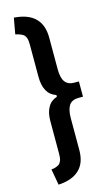

<svg xmlns="http://www.w3.org/2000/svg" viewBox="-130 -762 551 951"><g transform="rotate(-15 145.0 -287.0)"><path d="M251 -326.2Q219.7 -326.2 204.1 -347.7Q189.5 -368.2 189.5 -412.1Q189.5 -465.8 189.5 -574.2Q189.5 -639.6 153.3 -674.8Q117.2 -710 45.9 -714.8Q41 -687.5 31.2 -632.8Q46.9 -629.9 57.6 -625Q69.3 -620.1 75.2 -614.3Q81.1 -607.4 85 -595.7Q87.9 -583 87.9 -566.4Q87.9 -510.7 87.9 -400.4Q87.9 -355.5 103.5 -328.1Q118.2 -300.8 150.4 -290Q150.4 -287.1 150.4 -281.2Q118.2 -270.5 103.5 -243.2Q87.9 -216.8 87.9 -172.9Q87.9 -117.2 87.9 -5.9Q87.9 11.7 85 24.4Q81.1 36.1 75.2 43Q69.3 49.8 57.6 53.7Q46.9 58.6 31.2 59.6Q36.1 86.9 45.9 141.6Q117.2 137.7 153.3 102.5Q189.5 68.4 189.5 2Q189.5 -52.7 189.5 -161.1Q189.5 -204.1 204.1 -226.6Q219.7 -248 251 -248Q258.8 -248 275.4 -248Q275.4 -267.6 275.4 -326.2Q268.6 -326.2 251 -326.2Z"/></g></svg>

Font: TextaAlt
Style: Bold
Weight: 400
Designer: Daniel Hernandez & Miguel Hernandez
Version: Version 1.005;com.myfonts.easy.latinotype.texta.alt-bold.wfk